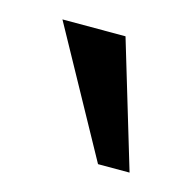

<svg xmlns="http://www.w3.org/2000/svg" viewBox="-47 -727 294 294"><g transform="rotate(15 100.0 -580.0)"><path d="M130 -480 20 -680H120L180 -480Z"/></g></svg>

Font: El Messiri
Style: Regular
Weight: 400
Designer: Mohamed Gaber
Foundry: Kief Type Foundry
Version: Version 2.020